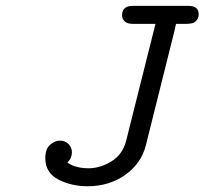

<svg xmlns="http://www.w3.org/2000/svg" viewBox="-20 -631 705 662"><path d="M136.2 -85.9Q136.2 -116.7 152.1 -131.3Q168 -146 187 -146Q205.1 -146 216.6 -134Q228 -122.1 228 -106Q228 -85.9 212.9 -70.8V-69.8Q241.7 -50.8 285.2 -50.8Q325.2 -50.8 364 -74.5Q402.8 -98.1 415 -146L516.1 -548.8H436Q418.9 -548.8 409.9 -557.4Q400.9 -565.9 400.9 -578.1Q400.9 -611.3 439 -610.8H629.9Q665 -610.8 665 -582Q665 -563 648.9 -553.2Q641.1 -549.3 624 -548.8H586.9Q581.1 -521 577.1 -506.8L482.9 -129.9Q466.8 -66.9 411.4 -27.8Q356 11.2 282.2 11.2Q226.1 11.2 181.2 -12Q136.2 -35.2 136.2 -85.9Z"/></svg>

Font: CMU Typewriter Text Variable Width
Style: Italic
Weight: 500
Italic angle: -14.04°
Version: Version 0.7.0